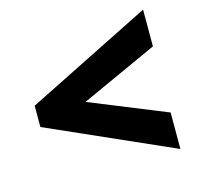

<svg xmlns="http://www.w3.org/2000/svg" viewBox="-86 -728 757 732"><g transform="rotate(-15 293.0 -362.0)"><path d="M539 -87 45 -306V-390L539 -637V-492L236 -354L539 -231Z"/></g></svg>

Font: Noto Sans Ethiopic Black
Style: Regular
Weight: 900
Designer: Monotype Design Team
Foundry: Monotype Imaging Inc.
Version: Version 2.102; ttfautohint (v1.8.4.7-5d5b)